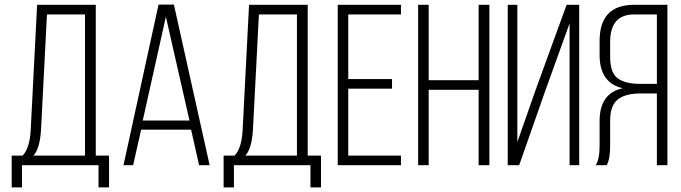

<svg xmlns="http://www.w3.org/2000/svg" viewBox="-20 -721 2973 838"><path d="M456 97H410V0H76V97H31V-42H79Q110 -75 114 -154L142 -700H398V-42H456ZM185 -658 159 -154Q154 -72 126 -42H351V-658Z M814 -155H596L561 0H519L672 -701H739L895 0H849ZM704 -648 603 -195H807Z M1381 97H1335V0H1001V97H956V-42H1004Q1035 -75 1039 -154L1067 -700H1323V-42H1381ZM1110 -658 1084 -154Q1079 -72 1051 -42H1276V-658Z M1500 -376H1691V-334H1500V-42H1730V0H1454V-700H1730V-658H1500Z M2069 -329H1851V0H1805V-700H1851V-371H2069V-700H2116V0H2069Z M2466 -619 2360 -325 2246 0H2196V-700H2238V-101L2319 -332L2453 -700H2508V0H2466Z M2847 -313H2774Q2709 -313 2676 -286.5Q2643 -260 2643 -194V-84Q2643 -26 2628 0H2580Q2597 -26 2597 -84V-193Q2597 -314 2698 -336Q2597 -359 2597 -481V-542Q2597 -700 2747 -700H2893V0H2847ZM2847 -658H2748Q2643 -658 2643 -538V-472Q2643 -405 2675 -380Q2707 -355 2773 -355H2847Z"/></svg>

Font: Bebas Neue Book
Style: Regular
Weight: 400
Designer: Ryoichi Tsunekawa
Foundry: Ryoichi Tsunekawa
Version: Version 001.003